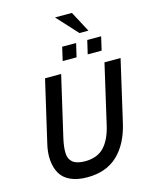

<svg xmlns="http://www.w3.org/2000/svg" viewBox="-151 -1155 997 1260"><g transform="rotate(-15 347.5 -525.0)"><path d="M476.6 -918 348.1 -1058.6H462.9L537.6 -918ZM322.8 -769 343.8 -860.8H438.5L417 -769ZM492.7 -769 514.2 -860.8H608.4L587.4 -769ZM282.7 9.8Q215.3 9.8 169.2 -11.5Q123 -32.7 101.1 -71Q79.1 -109.4 74.7 -162.4Q70.3 -215.3 86.4 -278.8L181.6 -689.9H291L195.8 -278.3Q182.6 -219.7 184.3 -179.2Q186 -138.7 213.1 -117.2Q240.2 -95.7 294.9 -95.7Q378.9 -95.7 425.3 -145Q471.7 -194.3 492.7 -287.6L585.4 -689.9H694.8L599.1 -274.4Q567.9 -138.2 489.7 -64.2Q411.6 9.8 282.7 9.8Z"/></g></svg>

Font: HK Grotesk SemiBold Italic
Style: Regular
Weight: 600
Italic angle: -13°
Designer: Alfredo Marco Pradil and Stefan Peev
Foundry: Hanken Design Co.
Version: Version 1.000;PS 001.000;hotconv 1.0.88;makeotf.lib2.5.64775